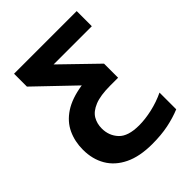

<svg xmlns="http://www.w3.org/2000/svg" viewBox="-221 -665 1023 1023"><g transform="rotate(-45 290.5 -153.0)"><path d="M322 240Q228 240 165 209.5Q102 179 70.5 125Q39 71 39 0Q39 -62 63 -113.5Q87 -165 139.5 -199.5Q192 -234 277 -247L66 -449V-546H538V-432H250L443 -245V-139H385Q309 -139 266.5 -121.5Q224 -104 207 -75Q190 -46 190 -9Q190 45 225 82.5Q260 120 343 120Q389 120 442 108Q495 96 543 73V199Q497 218 443.5 229Q390 240 322 240Z"/></g></svg>

Font: BC Sans
Style: Bold
Weight: 700
Designer: Monotype Design Team
Province of B.C.
Foundry: Monotype Imaging Inc.
Version: Version 2.000;GOOG;noto-source:20170915:90ef993387c0